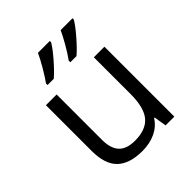

<svg xmlns="http://www.w3.org/2000/svg" viewBox="-213 -898 1039 1039"><g transform="rotate(-45 307.0 -378.0)"><path d="M162.1 -535.2V-188Q162.1 -122.6 191.9 -90.3Q221.7 -58.1 285.2 -58.1Q369.1 -58.1 408 -104Q446.8 -149.9 446.8 -253.9V-535.2H527.8V0H460.9L449.2 -71.8H444.8Q419.9 -32.2 375.7 -11.2Q331.5 9.8 274.9 9.8Q177.2 9.8 128.7 -36.6Q80.1 -83 80.1 -185.1V-535.2ZM163.6 -618.2Q181.2 -641.6 208 -687Q234.9 -732.4 250 -766.1H340.8V-755.9Q322.8 -725.1 281 -677.2Q239.3 -629.4 210.9 -606H163.6ZM337.9 -618.2Q361.8 -651.4 386.5 -694.6Q411.1 -737.8 423.8 -766.1H514.6V-755.9Q496.6 -725.1 454.8 -677.2Q413.1 -629.4 384.8 -606H337.9Z"/></g></svg>

Font: Open Sans ACDW
Style: acdw
Weight: 400
Foundry: Ascender Corporation
Version: Version 1.10